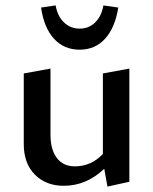

<svg xmlns="http://www.w3.org/2000/svg" viewBox="-20 -682 568 711"><path d="M275 -498Q217 -498 180 -538.5Q143 -579 132 -654L186 -662Q193 -622 217 -599Q241 -576 275 -576Q309 -576 332.5 -599Q356 -622 363 -662L418 -654Q406 -579 369 -538.5Q332 -498 275 -498ZM361 -410 459 -428V-9L378 9L366 -57Q300 6 216 6Q150 6 109 -35.5Q68 -77 68 -148V-410L167 -428V-183Q167 -128 190.5 -97Q214 -66 257 -66Q318 -66 361 -112Z"/></svg>

Font: EauTest Semibold
Style: Regular
Weight: 600
Designer: Christian Thalmann (Catharsis Fonts)
Version: Version 0.001;PS 000.001;hotconv 1.0.88;makeotf.lib2.5.64775